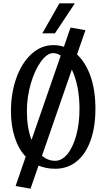

<svg xmlns="http://www.w3.org/2000/svg" viewBox="-20 -1023 641 1157"><path d="M431 -1003H338L235 -822H311ZM444 -695 495 -841 405 -857 365 -741Q336 -751 301 -751Q228 -751 169.5 -697.5Q111 -644 78.5 -553Q46 -462 46 -354Q46 -265 69 -194.5Q92 -124 135 -79L74 98L164 114L212 -25Q260 -6 312 -6Q387 -6 441.5 -50Q496 -94 525.5 -175.5Q555 -257 555 -367Q555 -480 525.5 -563.5Q496 -647 444 -695ZM170 -180Q142 -253 142 -354Q142 -439 166 -520.5Q190 -602 227 -652.5Q264 -703 301 -703Q323 -703 346 -688ZM459 -367Q459 -279 439.5 -207.5Q420 -136 386.5 -95Q353 -54 312 -54Q269 -54 233 -84L413 -604Q459 -505 459 -367Z"/></svg>

Font: LXGW Marker Gothic
Style: Regular
Weight: 400
Version: Version 1.001